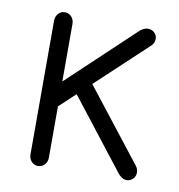

<svg xmlns="http://www.w3.org/2000/svg" viewBox="-65 -581 604 647"><g transform="rotate(10 237.0 -258.0)"><path d="M106 5Q93 5 84 -5Q75 -15 75 -29V-487Q75 -501 84 -511Q93 -521 106 -521Q120 -521 129 -511Q138 -501 138 -487V-29Q138 -15 129 -5Q120 5 106 5ZM114 -267 359 -498Q368 -507 376 -511Q384 -515 391 -515Q405 -515 414 -506.5Q423 -498 423 -485Q423 -470 410 -459L115 -183ZM409 0Q400 0 392.5 -5Q385 -10 380 -16L175 -279L224 -318L432 -52Q439 -42 439 -31Q439 -18 430 -9Q421 0 409 0Z"/></g></svg>

Font: National Park Light
Style: Regular
Weight: 300
Designer: Andrea Herstowski, Ben Hoepner
Version: Version 1.009